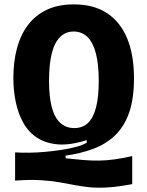

<svg xmlns="http://www.w3.org/2000/svg" viewBox="-20 -693 673 877"><path d="M584 148Q520 160 473.5 163Q427 166 391 162.5Q355 159 321.5 152.5Q288 146 250.5 139.5Q213 133 165 130Q117 127 49 132V3Q78 5 114 4.5Q150 4 187.5 0.5Q225 -3 261.5 -8.5Q298 -14 327.5 -22Q357 -30 376 -41V-53Q301 -29 245 -33.5Q189 -38 149.5 -64Q110 -90 86.5 -132Q63 -174 52 -227Q41 -280 41 -337Q41 -411 57.5 -472.5Q74 -534 108 -579Q142 -624 194 -648.5Q246 -673 318 -673Q407 -673 468 -633.5Q529 -594 560.5 -518.5Q592 -443 592 -336Q592 -242 570 -179Q548 -116 507 -76Q466 -36 408 -14Q350 8 279 18L280 30Q325 35 362 38Q399 41 433 40.5Q467 40 503 35Q539 30 584 20ZM319 -108Q358 -108 382.5 -132Q407 -156 419 -203.5Q431 -251 431 -323Q431 -399 418 -449Q405 -499 379.5 -524Q354 -549 316 -549Q280 -549 254.5 -524Q229 -499 216.5 -449Q204 -399 204 -323Q204 -251 216.5 -203.5Q229 -156 255 -132Q281 -108 319 -108Z"/></svg>

Font: Bricolage Grotesque 96pt ExtraBold SemiCondensed ExtraBold
Style: Regular
Weight: 800
Width: 4
Version: Version 1.001;gftools[0.9.33.dev8+g029e19f]